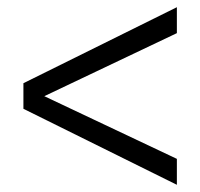

<svg xmlns="http://www.w3.org/2000/svg" viewBox="-20 -475 556 533"><path d="M471 38 45 -173V-244L471 -455V-383L103 -208L471 -34Z"/></svg>

Font: Puffins on Iceburgs
Style: Regular
Weight: 400
Version: Version 1.0